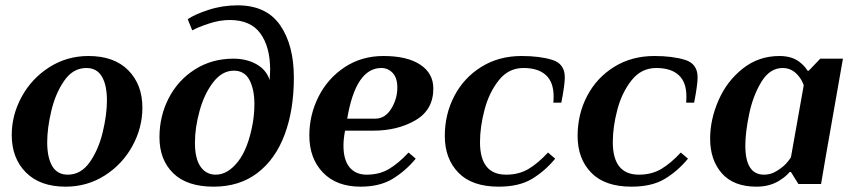

<svg xmlns="http://www.w3.org/2000/svg" viewBox="-20 -690 3209 720"><path d="M24 -184Q24 -259 61.5 -327.5Q99 -396 165 -438Q231 -480 312 -480Q408 -480 461 -426.5Q514 -373 514 -286Q514 -211 476.5 -142.5Q439 -74 373 -32Q307 10 226 10Q130 10 77 -43.5Q24 -97 24 -184ZM381 -313Q381 -371 362 -403Q343 -435 304 -435Q254 -435 221 -387.5Q188 -340 172.5 -274.5Q157 -209 157 -157Q157 -99 176 -67Q195 -35 234 -35Q284 -35 317 -82.5Q350 -130 365.5 -195.5Q381 -261 381 -313Z M578 -175Q578 -255 613 -322.5Q648 -390 711.5 -430Q775 -470 855 -470Q905 -470 942 -449Q979 -428 991 -390Q993 -416 993 -429Q993 -514 956.5 -564.5Q920 -615 841 -615Q804 -615 763 -601.5Q722 -588 701 -576L684 -618Q710 -636 762 -653Q814 -670 871 -670Q979 -670 1030.5 -595.5Q1082 -521 1082 -399Q1082 -278 1047.5 -185.5Q1013 -93 945.5 -41.5Q878 10 781 10Q681 10 629.5 -40.5Q578 -91 578 -175ZM928 -229Q934 -265 934 -300Q934 -355 915.5 -390Q897 -425 857 -425Q813 -425 779.5 -381.5Q746 -338 728.5 -274.5Q711 -211 711 -155Q711 -95 732 -65Q753 -35 789 -35Q834 -35 872.5 -84Q911 -133 928 -229Z M1140 -182Q1140 -259 1174.5 -327.5Q1209 -396 1272.5 -438Q1336 -480 1418 -480Q1507 -480 1556 -447.5Q1605 -415 1605 -358Q1605 -278 1538 -239Q1471 -200 1379 -200H1274Q1268 -169 1268 -144Q1268 -90 1291 -62.5Q1314 -35 1355 -35Q1403 -35 1439 -56.5Q1475 -78 1512 -118L1539 -95Q1502 -50 1453.5 -20Q1405 10 1332 10Q1242 10 1191 -43Q1140 -96 1140 -182ZM1387 -245Q1424 -245 1447 -282Q1470 -319 1470 -362Q1470 -398 1452.5 -416.5Q1435 -435 1410 -435Q1314 -435 1282 -245Z M1648 -180Q1648 -262 1684 -330.5Q1720 -399 1785.5 -439.5Q1851 -480 1936 -480Q2004 -480 2051 -465.5Q2098 -451 2098 -400Q2098 -372 2085 -305H2055Q2056 -313 2056 -329Q2056 -382 2027 -408.5Q1998 -435 1943 -435Q1887 -435 1850.5 -389Q1814 -343 1797 -278.5Q1780 -214 1780 -157Q1780 -35 1878 -35Q1926 -35 1962 -56.5Q1998 -78 2035 -118L2062 -95Q2024 -49 1975.5 -19.5Q1927 10 1850 10Q1750 10 1699 -42.5Q1648 -95 1648 -180Z M2146 -180Q2146 -262 2182 -330.5Q2218 -399 2283.5 -439.5Q2349 -480 2434 -480Q2502 -480 2549 -465.5Q2596 -451 2596 -400Q2596 -372 2583 -305H2553Q2554 -313 2554 -329Q2554 -382 2525 -408.5Q2496 -435 2441 -435Q2385 -435 2348.5 -389Q2312 -343 2295 -278.5Q2278 -214 2278 -157Q2278 -35 2376 -35Q2424 -35 2460 -56.5Q2496 -78 2533 -118L2560 -95Q2522 -49 2473.5 -19.5Q2425 10 2348 10Q2248 10 2197 -42.5Q2146 -95 2146 -180Z M2643 -170Q2643 -242 2674.5 -314Q2706 -386 2765.5 -433Q2825 -480 2903 -480Q2955 -480 2985 -452Q3000 -439 3008 -425H3013L3056 -470H3141L3076 -100L3059 0H2974L2946 -45H2941Q2929 -30 2909 -17Q2871 10 2817 10Q2731 10 2687 -40Q2643 -90 2643 -170ZM2918 -67Q2933 -80 2946 -100L2994 -370Q2988 -388 2977 -402Q2952 -435 2915 -435Q2867 -435 2835.5 -383.5Q2804 -332 2789.5 -263Q2775 -194 2775 -144Q2775 -35 2845 -35Q2866 -35 2883 -43.5Q2900 -52 2918 -67Z"/></svg>

Font: Philosopher
Style: Bold Italic
Weight: 700
Italic angle: -10°
Designer: Jovanny Lemonad
Foundry: Jovanny Lemonad
Version: Version 2.000